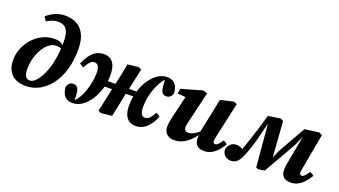

<svg xmlns="http://www.w3.org/2000/svg" viewBox="-61 -1248 3150 1784"><g transform="rotate(20 1514.0 -356.0)"><path d="M220 14Q167 14 125 -6Q83 -26 58.5 -68Q34 -110 34 -175Q34 -237 57.5 -293.5Q81 -350 122 -394.5Q163 -439 217.5 -464.5Q272 -490 334 -490Q368 -490 391.5 -478.5Q415 -467 428 -447L459 -446L445 -399Q434 -416 415.5 -425.5Q397 -435 368 -435Q331 -435 298 -410Q265 -385 240 -343Q215 -301 200.5 -249Q186 -197 186 -141Q186 -108 193 -87Q200 -66 213 -56.5Q226 -47 244 -47Q265 -47 288.5 -66Q312 -85 335 -122Q358 -159 377 -213Q396 -267 407 -337Q418 -407 418 -491Q418 -553 405 -587.5Q392 -622 367.5 -636.5Q343 -651 310 -651Q278 -651 250.5 -641Q223 -631 197 -614L170 -654Q202 -684 248 -705.5Q294 -727 352 -727Q418 -727 467 -700Q516 -673 543 -616Q570 -559 570 -470Q570 -363 544.5 -274Q519 -185 471.5 -120.5Q424 -56 360.5 -21Q297 14 220 14Z M688 14Q650 14 627 -1Q604 -16 592.5 -42.5Q581 -69 577 -103Q584 -129 598.5 -143Q613 -157 637 -157Q664 -158 678.5 -138.5Q693 -119 696 -77L699 -12L685 -20L713 -22L696 -14Q719 -36 738.5 -69.5Q758 -103 772.5 -144.5Q787 -186 795.5 -230.5Q804 -275 805 -319Q805 -370 792 -391Q779 -412 754 -412Q728 -412 709 -390.5Q690 -369 669 -331L630 -356Q647 -399 672.5 -435.5Q698 -472 732.5 -493Q767 -514 810 -514Q850 -514 877 -496Q904 -478 918 -441.5Q932 -405 932 -350Q932 -279 912 -213.5Q892 -148 858 -96.5Q824 -45 780.5 -15.5Q737 14 688 14ZM881 -231V-290H1255V-239ZM970 11 941 -2 999 -273Q1011 -321 1019 -360Q1027 -399 1034 -432.5Q1041 -466 1047 -499L1154 -510L1183 -497L1123 -224Q1112 -168 1100 -112.5Q1088 -57 1076 0ZM1312 14Q1273 14 1246 -4Q1219 -22 1204.5 -58.5Q1190 -95 1191 -149Q1191 -220 1210.5 -285.5Q1230 -351 1264 -402.5Q1298 -454 1342 -484Q1386 -514 1434 -514Q1472 -514 1495.5 -499Q1519 -484 1531 -457Q1543 -430 1546 -395Q1539 -371 1524 -357Q1509 -343 1485 -343Q1459 -342 1444.5 -361.5Q1430 -381 1427 -423L1423 -488L1433 -481L1408 -478L1425 -486Q1403 -465 1384 -431Q1365 -397 1350 -356Q1335 -315 1326.5 -270Q1318 -225 1318 -181Q1318 -130 1330.5 -109Q1343 -88 1368 -88Q1395 -88 1414 -109.5Q1433 -131 1454 -169L1493 -144Q1476 -101 1450 -65Q1424 -29 1390 -7.5Q1356 14 1312 14Z M1691 15Q1659 15 1637 2.5Q1615 -10 1603 -31Q1591 -52 1591 -78Q1591 -105 1596 -132Q1601 -159 1606 -183L1664 -427L1700 -395L1577 -403L1586 -453L1791 -512L1834 -499L1765 -205Q1761 -190 1758.5 -178Q1756 -166 1754 -155.5Q1752 -145 1752 -135Q1752 -115 1763 -104.5Q1774 -94 1792 -94Q1811 -94 1829.5 -101.5Q1848 -109 1870 -124.5Q1892 -140 1919 -163L1928 -116H1901Q1871 -75 1838 -45.5Q1805 -16 1769 -0.5Q1733 15 1691 15ZM1986 15Q1940 15 1916.5 -9.5Q1893 -34 1893 -82Q1893 -92 1894.5 -102.5Q1896 -113 1899 -125H1892L1935 -327Q1943 -366 1950.5 -404Q1958 -442 1966 -482L2096 -512L2127 -499L2053 -163Q2049 -145 2046 -129.5Q2043 -114 2043 -104Q2043 -93 2048.5 -86.5Q2054 -80 2064 -80Q2079 -80 2093 -94.5Q2107 -109 2130 -141L2168 -117Q2149 -83 2123 -53Q2097 -23 2064 -4Q2031 15 1986 15Z M2251 15Q2220 15 2195 -6.5Q2170 -28 2168 -67Q2174 -101 2197.5 -122Q2221 -143 2255 -143Q2271 -143 2283.5 -139.5Q2296 -136 2311.5 -127.5Q2327 -119 2351 -103L2317 -54L2297 -71Q2305 -90 2313 -111Q2321 -132 2329 -154.5Q2337 -177 2345 -201Q2353 -225 2361 -250Q2382 -311 2401 -373.5Q2420 -436 2436 -495L2557 -513L2585 -499L2612 -129H2603L2645 -226Q2682 -291 2720.5 -359Q2759 -427 2797 -495L2936 -514L2969 -499L2909 -169Q2906 -148 2902.5 -132Q2899 -116 2899 -104Q2899 -93 2904.5 -86.5Q2910 -80 2920 -80Q2935 -80 2948.5 -94.5Q2962 -109 2985 -141L3024 -117Q3004 -83 2978.5 -53Q2953 -23 2920 -4Q2887 15 2843 15Q2796 15 2772.5 -8.5Q2749 -32 2749 -75Q2749 -103 2752.5 -125Q2756 -147 2761 -171L2816 -469L2843 -430H2810L2769 -334Q2723 -252 2676.5 -171Q2630 -90 2583 -8L2522 2L2498 -8L2462 -420H2459Q2448 -372 2435 -322.5Q2422 -273 2410 -226Q2404 -206 2398 -187Q2392 -168 2385.5 -149.5Q2379 -131 2372 -112.5Q2365 -94 2357 -75Q2339 -31 2314 -8Q2289 15 2251 15Z"/></g></svg>

Font: Source Serif 4
Style: Bold Italic
Weight: 700
Italic angle: -12°
Designer: Frank Grießhammer
Foundry: Adobe Systems Incorporated
Version: Version 4.004;hotconv 1.0.116;makeotfexe 2.5.65601